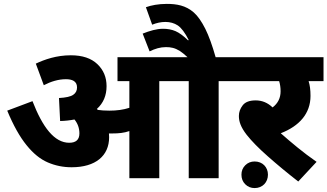

<svg xmlns="http://www.w3.org/2000/svg" viewBox="-20 -916 1683 987"><path d="M541 -210.9C541 -217.8 540.5 -224.1 540 -230H540.5H542.5H543H543.5H544.4H544.9H545.4H545.9H546.4H547.4H548.8H549.3H556.2H556.6H559.1C588.4 -230 617.2 -232.4 645 -242.2V0H798.8V-499H950.2V0H1104V-499H1193.8V-622.1H1088.4C1071.3 -682.6 1053.7 -731 1035.6 -767.6C1016.6 -805.2 997.1 -833.5 976.6 -851.6C935.1 -888.2 887.7 -896 837.4 -896C794.4 -896 756.8 -888.7 730 -878.9L762.2 -789.1C785.2 -798.3 807.6 -803.2 830.1 -803.2C854 -803.2 875.5 -797.4 894 -785.2C912.1 -772.9 931.2 -748 950.2 -710L946.3 -709C922.9 -731.9 901.4 -747.6 882.3 -755.9C862.8 -764.2 841.3 -768.1 818.4 -768.1C784.7 -768.1 749 -757.3 713.4 -743.2L749 -651.9C776.9 -665.5 803.7 -673.8 833 -673.8C858.4 -673.8 878.9 -669.9 904.8 -653.8C916 -646.5 929.2 -635.7 943.8 -622.1H584V-499H645V-361.8C613.3 -351.6 580.6 -347.2 542 -347.2C518.1 -347.2 499 -348.6 482.9 -351.1C481 -352.5 479.5 -354 478 -356C511.2 -385.7 527.8 -424.8 527.8 -473.1C527.8 -518.6 512.2 -556.2 480.5 -586.4C448.7 -616.7 403.3 -631.8 344.2 -631.8C270.5 -631.8 209.5 -610.4 164.1 -588.9L205.1 -478C242.2 -497.1 280.3 -508.8 318.8 -508.8C349.6 -508.8 376 -499.5 376 -466.8C376 -450.2 369.6 -437.5 356.4 -428.7C343.3 -419.4 318.8 -414.1 283.2 -412.1L289.1 -293.9C315.9 -294.4 340.3 -297.4 362.8 -301.8C379.9 -280.8 388.2 -256.8 388.2 -230C388.2 -198.2 370.6 -182.1 335.9 -182.1C259.8 -182.1 199.2 -261.2 147 -396L17.1 -347.2C48.8 -271 82 -211.9 116.7 -169.4C150.9 -127 187 -97.7 225.6 -81.1C264.2 -64.5 304.7 -56.2 348.1 -56.2C471.7 -56.2 541 -115.2 541 -210.9Z M1607.4 -84C1537.6 -132.3 1476.6 -184.1 1423.3 -231C1519 -268.1 1576.2 -332.5 1576.2 -422.9C1576.2 -454.6 1572.8 -479 1566.4 -499H1643.1V-622.1H1179.2V-499H1415C1419.9 -482.9 1422.4 -465.8 1422.4 -446.8C1422.4 -412.1 1408.7 -384.8 1381.3 -363.8C1356.4 -387.7 1327.6 -399.9 1294.4 -399.9C1262.7 -399.9 1240.7 -391.6 1227.5 -374.5C1214.4 -357.4 1208 -339.4 1208 -319.8C1208 -292 1217.3 -262.7 1248 -223.1C1273.4 -190.9 1309.6 -153.8 1356.9 -112.3C1403.8 -70.8 1456.1 -27.3 1513.2 17.1ZM1221.2 -18.1C1221.2 1.5 1227.5 18.1 1240.7 31.2C1253.9 44.4 1270 50.8 1289.1 50.8C1329.6 50.8 1357.4 21 1357.4 -18.1C1357.4 -56.6 1329.6 -85.9 1289.1 -85.9C1270 -85.9 1253.9 -79.6 1240.7 -66.4C1227.5 -53.2 1221.2 -37.1 1221.2 -18.1Z"/></svg>

Font: Noto Reveo Sans
Style: Regular
Weight: 800
Designer: Monotype Design Team
Foundry: Monotype Imaging Inc.
Version: Version 2.007